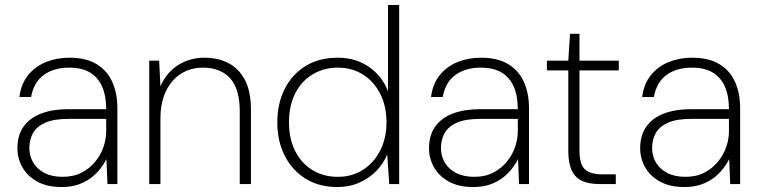

<svg xmlns="http://www.w3.org/2000/svg" viewBox="-20 -740 3054 772"><path d="M227 12Q169 12 129.5 -10Q90 -32 70 -67.5Q50 -103 50 -144Q50 -197 75.5 -232Q101 -267 147 -284Q193 -301 254 -301H407Q407 -354 391 -391Q375 -428 342.5 -448Q310 -468 258 -468Q197 -468 156.5 -439Q116 -410 105 -350H58Q65 -404 94 -439Q123 -474 166 -491Q209 -508 258 -508Q327 -508 369.5 -481.5Q412 -455 432 -409.5Q452 -364 452 -305V0H412L408 -100Q400 -84 385.5 -64.5Q371 -45 350 -28Q329 -11 299 0.5Q269 12 227 12ZM232 -29Q276 -29 308.5 -46Q341 -63 363 -90Q385 -117 396 -149Q407 -181 407 -212V-262H256Q196 -262 161.5 -246.5Q127 -231 112.5 -204.5Q98 -178 98 -145Q98 -113 113.5 -86.5Q129 -60 159 -44.5Q189 -29 232 -29Z M580 0V-496H620L625 -393Q651 -451 698 -479.5Q745 -508 801 -508Q856 -508 898 -486.5Q940 -465 964.5 -419Q989 -373 989 -299V0H944V-293Q944 -382 905.5 -425Q867 -468 795 -468Q747 -468 708.5 -444Q670 -420 647.5 -374Q625 -328 625 -261V0Z M1336 12Q1262 12 1208 -22Q1154 -56 1124.5 -114.5Q1095 -173 1095 -248Q1095 -323 1124.5 -382Q1154 -441 1208.5 -474.5Q1263 -508 1338 -508Q1410 -508 1463.5 -471Q1517 -434 1540 -373V-720H1585V0H1545L1537 -119Q1522 -82 1493 -52.5Q1464 -23 1424.5 -5.5Q1385 12 1336 12ZM1338 -29Q1396 -29 1440 -57.5Q1484 -86 1509 -135.5Q1534 -185 1534 -248Q1534 -313 1509 -362.5Q1484 -412 1440 -440Q1396 -468 1339 -468Q1282 -468 1237 -441Q1192 -414 1167 -364.5Q1142 -315 1142 -248Q1142 -182 1167 -132.5Q1192 -83 1236.5 -56Q1281 -29 1338 -29Z M1882 12Q1824 12 1784.5 -10Q1745 -32 1725 -67.5Q1705 -103 1705 -144Q1705 -197 1730.5 -232Q1756 -267 1802 -284Q1848 -301 1909 -301H2062Q2062 -354 2046 -391Q2030 -428 1997.5 -448Q1965 -468 1913 -468Q1852 -468 1811.5 -439Q1771 -410 1760 -350H1713Q1720 -404 1749 -439Q1778 -474 1821 -491Q1864 -508 1913 -508Q1982 -508 2024.5 -481.5Q2067 -455 2087 -409.5Q2107 -364 2107 -305V0H2067L2063 -100Q2055 -84 2040.5 -64.5Q2026 -45 2005 -28Q1984 -11 1954 0.5Q1924 12 1882 12ZM1887 -29Q1931 -29 1963.5 -46Q1996 -63 2018 -90Q2040 -117 2051 -149Q2062 -181 2062 -212V-262H1911Q1851 -262 1816.5 -246.5Q1782 -231 1767.5 -204.5Q1753 -178 1753 -145Q1753 -113 1768.5 -86.5Q1784 -60 1814 -44.5Q1844 -29 1887 -29Z M2389 0Q2350 0 2322 -12Q2294 -24 2279.5 -53.5Q2265 -83 2265 -133V-457H2179V-496H2265L2272 -604H2310V-496H2468V-457H2310V-134Q2310 -81 2331 -60Q2352 -39 2403 -39H2456V0Z M2731 12Q2673 12 2633.5 -10Q2594 -32 2574 -67.5Q2554 -103 2554 -144Q2554 -197 2579.5 -232Q2605 -267 2651 -284Q2697 -301 2758 -301H2911Q2911 -354 2895 -391Q2879 -428 2846.5 -448Q2814 -468 2762 -468Q2701 -468 2660.5 -439Q2620 -410 2609 -350H2562Q2569 -404 2598 -439Q2627 -474 2670 -491Q2713 -508 2762 -508Q2831 -508 2873.5 -481.5Q2916 -455 2936 -409.5Q2956 -364 2956 -305V0H2916L2912 -100Q2904 -84 2889.5 -64.5Q2875 -45 2854 -28Q2833 -11 2803 0.5Q2773 12 2731 12ZM2736 -29Q2780 -29 2812.5 -46Q2845 -63 2867 -90Q2889 -117 2900 -149Q2911 -181 2911 -212V-262H2760Q2700 -262 2665.5 -246.5Q2631 -231 2616.5 -204.5Q2602 -178 2602 -145Q2602 -113 2617.5 -86.5Q2633 -60 2663 -44.5Q2693 -29 2736 -29Z"/></svg>

Font: DM Sans 24pt ExtraLight
Style: Regular
Weight: 250
Designer: Colophon Foundry, Jonny Pinhorn
Foundry: Colophon Foundry
Version: Version 4.004;gftools[0.9.30]